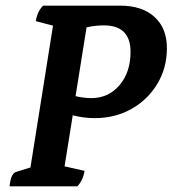

<svg xmlns="http://www.w3.org/2000/svg" viewBox="-20 -661 624 681"><path d="M280 -55Q274 -20 254 0H14Q18 -44 36 -51L88 -67L168 -570L107 -586Q112 -620 133 -641H406Q484 -641 528 -601Q572 -561 572 -490Q572 -420 538 -363.5Q504 -307 446 -274.5Q388 -242 316 -242Q277 -242 238 -252L209 -71ZM348 -571Q335 -571 320 -569.5Q305 -568 287 -564L248 -320Q260 -317 275 -315Q290 -313 304 -313Q365 -313 404 -359Q443 -405 443 -477Q443 -571 348 -571Z"/></svg>

Font: Petrona
Style: Bold Italic
Weight: 700
Italic angle: -9°
Designer: Ringo R. Seeber
Foundry: Ringo R. Seeber
Version: Version 2.001; ttfautohint (v1.8.3)